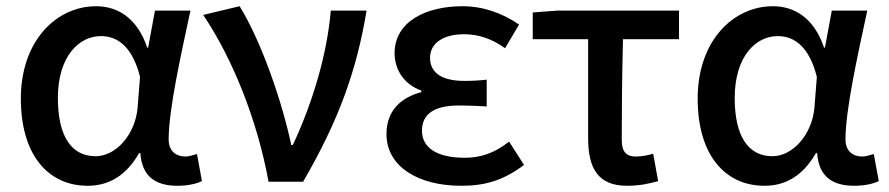

<svg xmlns="http://www.w3.org/2000/svg" viewBox="-20 -584 2857 617"><path d="M262 13C332 13 387 -22 427 -92H431C436 -16 481 13 550 13C586 13 612 6 629 -2L613 -89C597 -84 585 -81 576 -81C545 -81 522 -99 522 -136C522 -232 562 -410 592 -550H478L456 -431H453C421 -527 357 -564 289 -564C162 -564 47 -454 47 -267C47 -87 134 13 262 13ZM287 -82C211 -82 166 -144 166 -269C166 -403 234 -468 304 -468C353 -468 404 -440 430 -337L422 -236C414 -153 354 -82 287 -82Z M843 0H954C1069 -198 1126 -357 1158 -550H1043C1031 -409 985 -255 921 -118H916C887 -256 820 -451 750 -564L633 -536C726 -398 806 -202 843 0Z M1462 13C1537 13 1596 -3 1664 -54L1616 -129C1567 -90 1521 -77 1474 -77C1386 -77 1336 -108 1336 -164C1336 -218 1376 -245 1455 -245C1482 -245 1512 -244 1544 -242V-328C1517 -325 1495 -324 1472 -324C1396 -324 1362 -353 1362 -398C1362 -447 1407 -474 1471 -474C1518 -474 1562 -459 1603 -429L1648 -505C1596 -541 1534 -564 1466 -564C1351 -564 1248 -516 1248 -413C1248 -362 1277 -313 1334 -293V-288C1270 -271 1222 -230 1222 -153C1222 -48 1325 13 1462 13Z M1995 13C2034 13 2068 6 2095 -2L2079 -90C2059 -84 2040 -81 2023 -81C1994 -81 1978 -95 1978 -134C1978 -230 1979 -341 1982 -458H2162V-550H1772L1692 -544V-458H1870V-140C1870 -43 1902 13 1995 13Z M2437 13C2507 13 2562 -22 2602 -92H2606C2611 -16 2656 13 2725 13C2761 13 2787 6 2804 -2L2788 -89C2772 -84 2760 -81 2751 -81C2720 -81 2697 -99 2697 -136C2697 -232 2737 -410 2767 -550H2653L2631 -431H2628C2596 -527 2532 -564 2464 -564C2337 -564 2222 -454 2222 -267C2222 -87 2309 13 2437 13ZM2462 -82C2386 -82 2341 -144 2341 -269C2341 -403 2409 -468 2479 -468C2528 -468 2579 -440 2605 -337L2597 -236C2589 -153 2529 -82 2462 -82Z"/></svg>

Font: Spoqa Han Sans Neo Medium
Style: Regular
Weight: 500
Designer: [Spoqa Han Sans Neo] Dong-huui Kim ___ Younghwa Kang ___ Yujin Lee ___ [Noto Sans] Ryoko NISHIZUKA ____ (kana & ideograp
Foundry: Spoqa (http://www.spoqa-han-sans.com)
Version: Version 1.100;hotconv 1.0.109;makeotfexe 2.5.65596